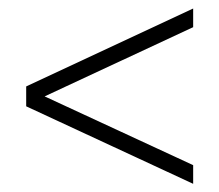

<svg xmlns="http://www.w3.org/2000/svg" viewBox="-20 -540 528 462"><path d="M444.8 -97.7 43 -284.2V-332L444.8 -519.5V-474.6L87.4 -308.1L444.8 -142.6Z"/></svg>

Font: Elstob
Style: Regular
Weight: 400
Designer: Peter S. Baker
Version: Version 1.015